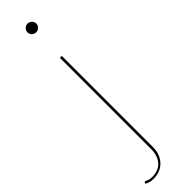

<svg xmlns="http://www.w3.org/2000/svg" viewBox="-329 -684 856 856"><g transform="rotate(-45 98.5 -256.5)"><path d="M117 -490V86Q117 108 110 126.5Q103 145 90.2 158.5Q77.5 172 59.5 179.5Q41.5 187 19 187Q5.5 187 -4.2 184.2Q-14 181.5 -23 176L-21 172Q-19 168 -16.5 168Q-12.5 168 -4.2 172.5Q4 177 19 177Q61.5 177 83.2 151.8Q105 126.5 105 86V-490ZM139 -672Q139 -661.5 130.2 -653.2Q121.5 -645 111 -645Q99.5 -645 91.2 -653.2Q83 -661.5 83 -672Q83 -683.5 91.2 -691.8Q99.5 -700 111 -700Q121.5 -700 130.2 -691.8Q139 -683.5 139 -672Z"/></g></svg>

Font: Lato Hairline
Style: Regular
Weight: 250
Designer: Lukasz Dziedzic
Foundry: Lukasz Dziedzic
Version: Version 1.104; Western+Polish opensource